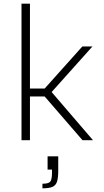

<svg xmlns="http://www.w3.org/2000/svg" viewBox="-20 -763 564 1045"><path d="M97 0V-743H143V-281H223L428 -510H483L261 -262L486 0H429L223 -238H143V0ZM211 262V237Q245 237 254 225Q263 213 263 177V160H239V88H297V165Q297 204 290.5 225Q284 246 265.5 254Q247 262 211 262Z"/></svg>

Font: Saira ExtraLight
Style: Regular
Weight: 200
Designer: Hector Gatti with collaboration of the Omnibus-Type team
Foundry: Omnibus-Type
Version: Version 1.100; ttfautohint (v1.8.3)